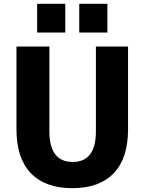

<svg xmlns="http://www.w3.org/2000/svg" viewBox="-20 -973 755 1003"><path d="M394 -803V-953H541V-803ZM174 -803V-953H321V-803ZM238 -730V-287Q238 -127 360 -127Q481 -127 481 -287V-730H649V-298Q649 -146 574 -68Q499 10 358 10Q217 10 141.5 -68Q66 -146 66 -298V-730Z"/></svg>

Font: Mplus 1p ExtraBold
Style: Regular
Weight: 800
Version: Version 1.061